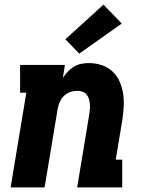

<svg xmlns="http://www.w3.org/2000/svg" viewBox="-20 -811 640 831"><path d="M26 0 94 -410H67V-530H261L252 -474Q262 -489 274 -501.5Q286 -514 301 -523Q316 -532 332.5 -535Q349 -538 365 -538Q394 -538 420.5 -529Q447 -520 466.5 -502Q486 -484 497 -459.5Q508 -435 512.5 -408Q517 -381 515.5 -352Q514 -323 510 -295L481 -120H509V0H314L366 -314Q368 -326 369 -337.5Q370 -349 369 -360.5Q368 -372 365 -382.5Q362 -393 355 -401.5Q348 -410 337.5 -414Q327 -418 315 -418Q300 -418 285 -413Q270 -408 258 -397Q246 -386 239.5 -371.5Q233 -357 230 -342L173 0ZM323 -579 263 -641 428 -791 507 -709Z"/></svg>

Font: Iosevka Curly Slab HvEx
Style: Italic
Weight: 900
Width: 7
Italic angle: -9°
Monospace: yes
Designer: Belleve Invis
Foundry: Belleve Invis
Version: Version 11.1.0; ttfautohint (v1.8.3)